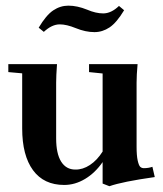

<svg xmlns="http://www.w3.org/2000/svg" viewBox="-20 -640 574 676"><path d="M312.5 -526.9Q281.2 -526.9 246.6 -541Q214.4 -554.2 190.4 -554.2Q162.6 -554.2 134.3 -527.8L116.2 -542.5Q142.6 -586.9 167.5 -603.5Q192.4 -620.1 220.7 -620.1Q252 -620.1 286.6 -606Q317.4 -592.8 343.3 -592.8Q371.6 -592.8 398.9 -619.1L417 -604Q390.6 -560.1 365.7 -543.5Q340.8 -526.9 312.5 -526.9ZM206.1 11.2Q134.3 11.2 96.2 -40.8Q58.1 -92.8 58.1 -188V-381.8L9.3 -386.2V-414.1H180.7Q177.7 -373 177.7 -349.1V-152.8Q177.7 -99.1 195.3 -71Q212.9 -43 245.1 -43Q271.5 -42.5 296.6 -59.1Q321.8 -75.7 341.3 -106.4V-381.3L293.5 -386.2V-414.1H464.4Q460.9 -376 460.9 -349.1V-123.5Q460.9 -92.3 464.8 -74.7Q468.8 -57.1 473.9 -52.5Q479 -47.9 486.8 -47.9Q502.4 -47.9 516.6 -52.7L524.9 -16.6Q411.1 -0.5 365.2 15.6L341.3 6.3V-69.3Q314.9 -31.2 279.5 -10Q244.1 11.2 206.1 11.2Z"/></svg>

Font: Elstob 18pt
Style: Bold
Weight: 700
Designer: Peter S. Baker
Version: Version 1.015